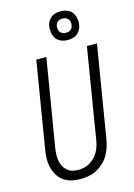

<svg xmlns="http://www.w3.org/2000/svg" viewBox="-143 -1045 786 1125"><g transform="rotate(-15 250.0 -482.0)"><path d="M202 8Q174 8 147.5 2Q121 -4 100 -19Q79 -34 65.5 -56Q52 -78 45.5 -103.5Q39 -129 39.5 -157Q40 -185 45 -213L131 -735H192L104 -204Q101 -185 100.5 -166Q100 -147 103 -129.5Q106 -112 114 -96Q122 -80 135 -68.5Q148 -57 165.5 -52Q183 -47 202 -47Q219 -47 237.5 -51Q256 -55 272 -64.5Q288 -74 301.5 -87.5Q315 -101 324.5 -117.5Q334 -134 339.5 -151.5Q345 -169 348 -186L438 -735H499L407 -177Q403 -153 395 -129Q387 -105 374 -83Q361 -61 341.5 -43Q322 -25 299 -13Q276 -1 251 3.5Q226 8 202 8ZM340 -798Q320 -798 301 -805.5Q282 -813 270.5 -828.5Q259 -844 255.5 -864.5Q252 -885 255 -906Q257 -920 265 -933.5Q273 -947 285 -956Q297 -965 311.5 -968.5Q326 -972 341 -972Q361 -972 380.5 -964.5Q400 -957 411 -941.5Q422 -926 426 -905.5Q430 -885 426 -864Q424 -850 416 -836.5Q408 -823 396 -814Q384 -805 369.5 -801.5Q355 -798 340 -798ZM341 -842Q348 -842 355 -843.5Q362 -845 368 -849.5Q374 -854 378 -860.5Q382 -867 383 -875Q385 -885 383.5 -895Q382 -905 376 -913Q370 -921 360.5 -924.5Q351 -928 341 -928Q334 -928 326.5 -926.5Q319 -925 313 -920.5Q307 -916 303.5 -909.5Q300 -903 298 -895Q297 -885 298 -875Q299 -865 305.5 -857Q312 -849 321.5 -845.5Q331 -842 341 -842Z"/></g></svg>

Font: Iosevka Term Curly Lt Obl
Style: Regular
Weight: 300
Italic angle: -9°
Designer: Belleve Invis
Foundry: Belleve Invis
Version: Version 32.3.0